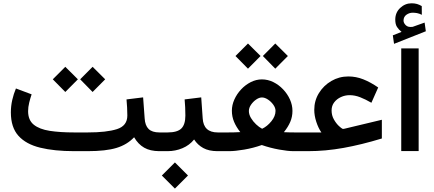

<svg xmlns="http://www.w3.org/2000/svg" viewBox="-20 -903 2592 1147"><path d="M533.2 -503.9 608.4 -429.2 533.2 -353.5 459 -429.2ZM370.1 -503.9 445.3 -429.2 370.1 -353.5 295.4 -429.2ZM735.8 -309.1 835 -321.3 844.2 -195.8Q846.7 -153.3 867.7 -132.6Q888.7 -111.8 932.6 -111.8H944.3V0H932.6Q877.4 0 841.3 -20.8Q805.2 -41.5 781.2 -83Q739.3 -38.6 675.8 -19.3Q612.3 0 504.4 0H422.9Q304.7 0 220 -20.8Q135.3 -41.5 90.1 -91.8Q44.9 -142.1 44.9 -231.4Q44.9 -269.5 53.2 -305.9Q61.5 -342.3 75.2 -374.5L168.9 -339.4Q161.1 -316.9 154.5 -290Q147.9 -263.2 147.9 -238.8Q147.9 -185.5 181.6 -158.2Q215.3 -130.9 277.1 -121.3Q338.9 -111.8 422.9 -111.8H504.4Q616.7 -111.8 678.7 -131.6Q740.7 -151.4 740.7 -212.9Q740.7 -235.4 739.3 -261.2Q737.8 -287.1 735.8 -309.1Z M924.3 -111.8H981.4Q1039.6 -111.8 1063.5 -135.5Q1087.4 -159.2 1087.4 -212.9Q1087.4 -238.8 1086.2 -262.5Q1085 -286.1 1083 -309.1L1182.1 -321.3L1190.9 -195.8Q1195.8 -111.8 1280.8 -111.8H1291V0H1279.8Q1228 0 1194.3 -18.6Q1160.6 -37.1 1139.6 -69.8Q1111.8 -35.2 1069.8 -17.6Q1027.8 0 981.4 0H924.3ZM1024.9 67.4 1103 145.5 1024.9 223.6 946.8 145.5Z M1624.5 -643.1 1699.7 -568.4 1624.5 -492.7 1550.3 -568.4ZM1461.4 -643.1 1536.6 -568.4 1461.4 -492.7 1386.7 -568.4ZM1727.1 -240.7Q1727.1 -205.1 1713.9 -174.6Q1700.7 -144 1675.8 -113.3Q1696.3 -112.3 1712.4 -112.1Q1728.5 -111.8 1741.2 -111.8H1788.6V0H1733.9Q1700.2 0 1647.5 -9.5Q1594.7 -19 1543.9 -36.6Q1493.2 -18.6 1439 -9.3Q1384.8 0 1348.6 0H1271.5V-111.8H1341.8Q1358.4 -111.8 1375 -112.1Q1391.6 -112.3 1415.5 -113.8Q1391.1 -144.5 1378.2 -175.5Q1365.2 -206.5 1365.2 -241.7Q1365.2 -275.4 1380.1 -308.6Q1395 -341.8 1420.4 -368.9Q1445.8 -396 1478 -412.4Q1510.3 -428.7 1544.4 -428.7Q1580.1 -428.7 1612.8 -412.6Q1645.5 -396.5 1671.4 -369.1Q1697.3 -341.8 1712.2 -308.6Q1727.1 -275.4 1727.1 -240.7ZM1544.9 -320.8Q1528.3 -320.8 1510.3 -308.3Q1492.2 -295.9 1479.5 -277.3Q1466.8 -258.8 1466.8 -239.7Q1466.8 -219.2 1479.2 -198.2Q1491.7 -177.2 1509.8 -160.2Q1527.8 -143.1 1545.9 -133.8Q1576.2 -147.9 1601.1 -178.5Q1626 -209 1626 -240.7Q1626 -258.8 1612.8 -277.3Q1599.6 -295.9 1580.8 -308.3Q1562 -320.8 1544.9 -320.8Z M1899.9 -111.8Q1881.8 -137.7 1869.6 -175Q1857.4 -212.4 1857.4 -246.6Q1857.4 -301.8 1885.3 -346.9Q1913.1 -392.1 1959.5 -419.2Q2005.9 -446.3 2061 -446.3Q2106.9 -446.3 2150.1 -429.2Q2193.4 -412.1 2239.3 -380.4L2198.7 -289.1Q2163.6 -309.6 2131.8 -322Q2100.1 -334.5 2068.4 -334.5Q2041.5 -334.5 2016.8 -323.2Q1992.2 -312 1976.6 -291.7Q1960.9 -271.5 1960.9 -243.2Q1960.9 -213.9 1974.4 -189.9Q1987.8 -166 2003.9 -150.9Q2020 -135.7 2027.8 -132.8Q2033.7 -132.8 2041 -134.8L2261.2 -187.5V-75.7Q2139.2 -38.6 2031.7 -19.3Q1924.3 0 1820.3 0H1769V-111.8Z M2378.9 -712.4Q2362.3 -725.6 2351.8 -741.7Q2341.3 -757.8 2341.3 -785.6Q2341.3 -828.1 2370.8 -855.7Q2400.4 -883.3 2438.5 -883.3Q2457 -883.3 2471.2 -879.2Q2485.4 -875 2499.5 -866.7L2500 -814.5Q2484.9 -822.3 2471.4 -824.7Q2458 -827.1 2445.3 -827.1Q2425.3 -827.1 2408 -814.9Q2390.6 -802.7 2390.6 -779.3Q2391.1 -765.1 2404.5 -752Q2418 -738.8 2444.8 -742.7Q2445.8 -742.7 2447 -743.2Q2448.2 -743.7 2449.2 -744.1L2516.6 -768.1L2523.9 -716.3L2334 -641.1L2326.7 -691.9ZM2481 -613.8V-0.5H2377V-613.8Z"/></svg>

Font: Vazirmatn FD NL Medium
Style: Regular
Weight: 500
Designer: Saber Rastikerdar
Foundry: Saber Rastikerdar
Version: Version 33.003